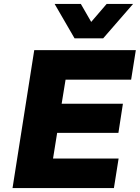

<svg xmlns="http://www.w3.org/2000/svg" viewBox="-20 -961 714 981"><path d="M44 0 155 -705H674L650 -554H315L295 -431H608L585 -282H272L251 -151H586L562 0ZM361 -765 259 -941H393L446 -849L525 -941H660L507 -765Z"/></svg>

Font: Nunito Sans 7pt Black
Style: Italic
Weight: 900
Italic angle: -9°
Version: Version 3.101;gftools[0.9.27]